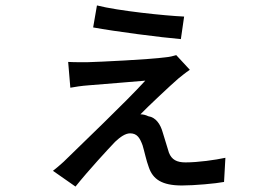

<svg xmlns="http://www.w3.org/2000/svg" viewBox="-20 -635 996 707"><path d="M337 -615 323 -534C404 -519 574 -497 646 -491L658 -574C589 -577 415 -595 337 -615ZM679 -378 629 -432C620 -429 603 -425 590 -424C531 -416 345 -407 303 -406C296 -406 288 -406 281 -406C262 -406 244 -406 231 -407L239 -312C255 -315 280 -319 308 -321C353 -325 473 -334 515 -338C443 -259 280 -104 214 -39C197 -24 187 -15 175 -6L258 52C306 -8 379 -87 404 -113C423 -131 442 -144 459 -144C485 -144 495 -127 505 -100C511 -81 519 -42 528 -19C543 25 576 48 650 48C695 48 774 41 805 35L810 -54C773 -46 710 -37 663 -37C631 -37 612 -47 602 -73C596 -92 586 -126 579 -148C571 -177 554 -203 526 -207C516 -212 506 -214 497 -214C524 -242 609 -322 637 -346C647 -354 664 -368 679 -378Z"/></svg>

Font: Kinto Sans Med
Style: Regular
Weight: 500
Designer: Authors: Ryoko NISHIZUKA  (kana & ideographs); Paul D. Hunt (Latin, Greek & Cyrillic); Wenlong ZHANG  (bopomofo); Sandol
Foundry: Adobe Systems Incorporated, ookami Inc.
Version: Version 0.001